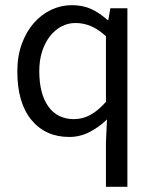

<svg xmlns="http://www.w3.org/2000/svg" viewBox="-20 -518 595 743"><path d="M390 205V32L394 -56Q365 -27 327.5 -7.5Q290 12 248 12Q156 12 101.5 -54Q47 -120 47 -242Q47 -301 64.5 -348.5Q82 -396 111 -429Q140 -462 178 -480Q216 -498 258 -498Q300 -498 332 -483.5Q364 -469 397 -440H399L407 -486H473V205ZM266 -57Q300 -57 330 -73.5Q360 -90 390 -124V-378Q359 -406 330.5 -417.5Q302 -429 272 -429Q243 -429 217.5 -415.5Q192 -402 173 -377.5Q154 -353 143 -319Q132 -285 132 -243Q132 -155 167 -106Q202 -57 266 -57Z"/></svg>

Font: SourceSansPro
Style: Book
Weight: 400
Designer: Paul D. Hunt
Foundry: Adobe Systems Incorporated
Version: Version 2.021;PS 2.000;hotconv 1.0.86;makeotf.lib2.5.63406